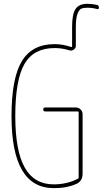

<svg xmlns="http://www.w3.org/2000/svg" viewBox="-20 -970 540 1000"><path d="M486.3 -944.3Q495.1 -941.4 495.1 -929.7Q495.1 -920.9 485.4 -922.9Q460.9 -929.7 434.6 -929.7Q415 -929.7 403.3 -924.8Q391.6 -919.9 383.3 -897Q375 -874 375 -830.1V-730.5Q375 -718.8 363.8 -711.4Q352.5 -704.1 340.8 -708Q303.7 -719.7 264.6 -719.7Q155.3 -719.7 107.4 -636.7Q59.6 -553.7 59.6 -365.2Q59.6 -184.6 108.9 -97.2Q158.2 -9.8 259.8 -9.8Q329.1 -9.8 385.7 -39.1Q389.6 -40 389.6 -45.9V-384.8Q389.6 -389.6 384.8 -389.6H214.8Q205.1 -389.6 205.1 -399.9Q205.1 -410.2 214.8 -410.2H375Q389.6 -410.2 399.9 -399.9Q410.2 -389.6 410.2 -375V-65.4Q410.2 -27.3 378.9 -12.7Q326.2 10.7 259.8 9.8Q40 9.8 40 -365.2Q40 -562.5 93.8 -651.4Q147.5 -740.2 264.6 -740.2Q305.7 -740.2 349.6 -725.6Q354.5 -723.6 355.5 -728.5V-830.1Q355.5 -896.5 373.5 -923.3Q391.6 -950.2 434.6 -950.2Q460 -950.2 486.3 -944.3Z"/></svg>

Font: Rounded-X Mgen+ 2m thin
Style: Regular
Weight: 100
Designer: [Source Han Sans]
Ryoko NISHIZUKA  (kana & ideographs); Paul D. Hunt (Latin, Greek & Cyrillic); Wenlong ZHANG  (bopomofo
Version: Version 1.059.20150602